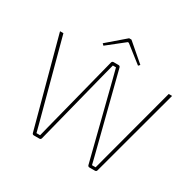

<svg xmlns="http://www.w3.org/2000/svg" viewBox="-185 -1081 1300 1282"><g transform="rotate(30 465.0 -440.0)"><path d="M610 -763 599 -751 469 -853H461L332 -751L320 -763L456 -880H474ZM897 -690 714 -10Q711 0 700 0H658Q647 0 644 -11L497 -591L477 -668H453L433 -591L286 -11Q283 0 272 0H230Q219 0 216 -10L33 -690H59L219 -91L237 -22H265L282 -90L432 -679Q435 -690 446 -690H484Q495 -690 498 -679L648 -91Q651 -80 656.5 -57Q662 -34 665 -22H693L711 -90L871 -690Z"/></g></svg>

Font: Exo 2.0 Thin
Style: Regular
Weight: 250
Designer: Natanael Gama
Version: Version 1.001;PS 001.001;hotconv 1.0.70;makeotf.lib2.5.58329